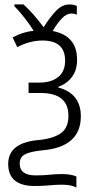

<svg xmlns="http://www.w3.org/2000/svg" viewBox="-20 -678 430 867"><path d="M294 -658Q260 -658 232 -628Q204 -598 177 -555Q129 -620 86 -658H45V-650Q67 -628 91.5 -596.5Q116 -565 132 -539Q83 -534 37 -509L58 -465Q115 -495 172 -495Q274 -495 274 -404Q274 -355 242.5 -330Q211 -305 158 -305H109V-258H164Q289 -258 289 -155Q289 -101 255.5 -77Q222 -53 158 -46Q17 -35 17 62Q17 162 137 162Q171 162 202.5 159Q234 156 259 156Q303 156 325 169V119Q301 108 259 108Q232 108 203.5 111Q175 114 141 114Q69 114 69 61Q69 32 91.5 19.5Q114 7 169 1Q345 -13 345 -153Q345 -256 243 -283V-286Q281 -299 304.5 -330Q328 -361 328 -408Q328 -517 218 -538Q239 -574 260 -595.5Q281 -617 302 -617Q315 -617 327 -612V-651Q313 -658 294 -658Z"/></svg>

Font: Noto Sans UI SemiCondensed Light
Style: Regular
Weight: 300
Width: 4
Designer: Monotype Design Team
Foundry: Monotype Imaging Inc.
Version: Version 1.901